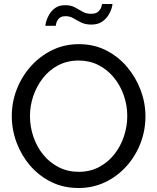

<svg xmlns="http://www.w3.org/2000/svg" viewBox="-20 -936 788 961"><path d="M39 -355Q39 -426 64.5 -490.5Q90 -555 135.5 -605.5Q181 -656 242 -685.5Q303 -715 375 -715Q450 -715 511 -684Q572 -653 616 -601Q660 -549 684 -485Q708 -421 708 -354Q708 -283 683 -218.5Q658 -154 612.5 -103.5Q567 -53 506 -24Q445 5 373 5Q298 5 237 -25Q176 -55 131.5 -106.5Q87 -158 63 -222.5Q39 -287 39 -355ZM374 -76Q431 -76 476 -100Q521 -124 552.5 -164Q584 -204 600.5 -254Q617 -304 617 -355Q617 -409 599.5 -459Q582 -509 549.5 -548.5Q517 -588 472.5 -610.5Q428 -633 374 -633Q317 -633 272 -609.5Q227 -586 195.5 -546Q164 -506 147 -456.5Q130 -407 130 -355Q130 -301 147.5 -250.5Q165 -200 197 -161Q229 -122 274 -99Q319 -76 374 -76ZM308 -855Q286 -855 275.5 -844Q265 -833 262 -821Q259 -809 259 -807H207Q207 -813 211.5 -829.5Q216 -846 227 -864.5Q238 -883 257 -896.5Q276 -910 306 -910Q335 -910 354.5 -899.5Q374 -889 392.5 -878Q411 -867 435 -867Q461 -867 472.5 -878.5Q484 -890 487.5 -902Q491 -914 491 -916H543Q543 -910 538.5 -894Q534 -878 522 -859Q510 -840 489.5 -826.5Q469 -813 437 -813Q407 -813 386 -823.5Q365 -834 347.5 -844.5Q330 -855 308 -855Z"/></svg>

Font: YasnoRaleway Medium
Style: Regular
Weight: 500
Designer: Matt McInerney, Pablo Impallari, Rodrigo Fuenzalida
Foundry: Matt McInerney, Pablo Impallari, Rodrigo Fuenzalida
Version: Version 4.026